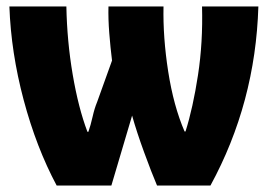

<svg xmlns="http://www.w3.org/2000/svg" viewBox="-20 -573 834 593"><path d="M778 -553H604Q607 -442 591.5 -341Q576 -240 553 -167H550Q516 -246 499.5 -352Q483 -458 485 -553H315Q314 -515 317.5 -470.5Q321 -426 326 -386L280 -258Q272 -239 266 -212.5Q260 -186 253 -166H250Q222 -240 204.5 -343Q187 -446 185 -553H9Q14 -411 53 -264.5Q92 -118 155 0H324L388 -216Q402 -166 425 -103Q448 -40 465 0H630Q769 -255 778 -553Z"/></svg>

Font: Noto Sans Display SemiCondensed Black
Style: Regular
Weight: 900
Width: 4
Designer: Monotype Design Team
Foundry: Monotype Imaging Inc.
Version: Version 1.900